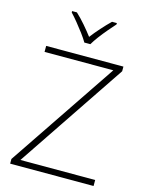

<svg xmlns="http://www.w3.org/2000/svg" viewBox="-137 -1031 852 1114"><g transform="rotate(15 288.5 -474.0)"><path d="M36 0V-28L474 -678H61V-714H525V-686L88 -36H537V0ZM270 -790Q258 -811 237.5 -838.5Q217 -866 195 -893Q173 -920 154 -940V-948H183Q211 -922 238.5 -890Q266 -858 288 -829Q310 -858 338.5 -890Q367 -922 394 -948H423V-940Q405 -920 382 -893Q359 -866 338.5 -838.5Q318 -811 306 -790Z"/></g></svg>

Font: Noto Sans Symbols ExtraLight
Style: Regular
Weight: 250
Version: Version 2.002